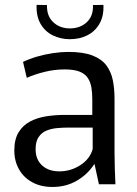

<svg xmlns="http://www.w3.org/2000/svg" viewBox="-20 -739 548 770"><path d="M190.2 10.8Q143.6 10.8 109.3 -8.1Q74.9 -26.9 56.2 -60.1Q37.4 -93.2 37.4 -135.6Q37.4 -180.7 54.9 -208.9Q72.3 -237.1 101.5 -252.2Q130.7 -267.3 166.8 -272.8Q202.9 -278.2 239.9 -278.2H350.1V-341.5Q350.1 -365.9 346.7 -387.3Q343.3 -408.6 332.7 -425.5Q322.1 -442.4 299.8 -451.5Q277.6 -460.6 239.8 -460.6Q198.9 -460.6 159.4 -450.9Q119.8 -441.2 87.4 -426.9L72.3 -490.8Q98.7 -503.3 129.4 -512.2Q160.1 -521.1 192.3 -525.9Q224.5 -530.8 253.8 -530.8Q313.7 -530.8 350.7 -516.5Q387.6 -502.3 406.7 -476.6Q425.7 -451 432.5 -417.1Q439.3 -383.3 439.3 -344.4V-128.2Q439.3 -98.6 440.4 -63.4Q441.5 -28.1 442.9 0H376.7L359.3 -80.1H357.5Q331.6 -39.9 288.5 -14.6Q245.4 10.8 190.2 10.8ZM218.2 -51.8Q263.3 -51.8 301.8 -76.4Q340.2 -101 351.7 -141.1V-227.3H251.7Q231.9 -227.3 209.4 -225.3Q186.9 -223.3 167.1 -215.5Q147.3 -207.6 135.1 -189.7Q122.8 -171.8 122.8 -140.7Q122.8 -99.3 148.9 -75.5Q175 -51.8 218.2 -51.8ZM260.3 -581.8Q222.7 -581.8 191.3 -597.4Q159.9 -613 142.4 -643.9Q124.8 -674.9 126.8 -719.4L168.5 -718.8Q166.9 -675 193.5 -650Q220.2 -625.1 260.3 -625.1Q301.5 -625.1 328.1 -650Q354.8 -675 352.8 -718.8L394.8 -719.4Q396.8 -674.9 379 -643.9Q361.2 -613 330.1 -597.4Q299 -581.8 260.3 -581.8Z"/></svg>

Font: Murecho Thin
Style: Regular
Weight: 100
Designer: Neil Summerour
Foundry: Positype
Version: Version 1.010